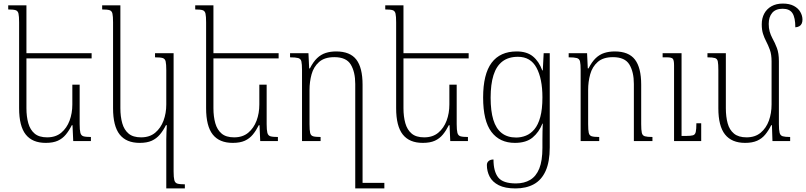

<svg xmlns="http://www.w3.org/2000/svg" viewBox="-20 -790 4513 1075"><path d="M426 -316V-95Q426 -62 430 -46.5Q434 -31 447 -27Q460 -23 489 -23V0H390L386 -89H382Q367 -59 348.5 -36.5Q330 -14 303.5 -2Q277 10 236 10Q161 10 124 -37Q87 -84 87 -184V-665Q87 -699 83.5 -714Q80 -729 67.5 -733Q55 -737 26 -737V-760H128V-184Q128 -137 138.5 -100Q149 -63 174 -42Q199 -21 244 -21Q292 -21 323 -47Q354 -73 369.5 -114.5Q385 -156 385 -205V-316ZM115 -463V-492H493V-463Z M911 265V-10Q911 -31 912 -50.5Q913 -70 914 -89H909Q894 -59 875 -36.5Q856 -14 829.5 -2Q803 10 762 10Q687 10 650 -37Q613 -84 613 -184V-665Q613 -699 609.5 -714Q606 -729 593.5 -733Q581 -737 552 -737V-760H654V-184Q654 -137 664.5 -100Q675 -63 700 -42Q725 -21 770 -21Q818 -21 849 -47Q880 -73 895.5 -114.5Q911 -156 911 -205V-397Q911 -431 907.5 -446Q904 -461 891 -465Q878 -469 848 -469V-492H952V170Q952 203 956 218.5Q960 234 973 238Q986 242 1015 242V265Z M1473 -316V-95Q1473 -62 1477 -46.5Q1481 -31 1494 -27Q1507 -23 1536 -23V0H1437L1433 -89H1429Q1414 -59 1395.5 -36.5Q1377 -14 1350.5 -2Q1324 10 1283 10Q1208 10 1171 -37Q1134 -84 1134 -184V-665Q1134 -699 1130.5 -714Q1127 -729 1114.5 -733Q1102 -737 1073 -737V-760H1175V-184Q1175 -137 1185.5 -100Q1196 -63 1221 -42Q1246 -21 1291 -21Q1339 -21 1370 -47Q1401 -73 1416.5 -114.5Q1432 -156 1432 -205V-316ZM1162 -463V-492H1540V-463Z M1862 -502Q1940 -502 1975 -456.5Q2010 -411 2010 -316V265H1969V-320Q1969 -387 1944 -428.5Q1919 -470 1852 -470Q1797 -470 1766.5 -443Q1736 -416 1724.5 -374Q1713 -332 1713 -287V-95Q1713 -61 1716.5 -46Q1720 -31 1733 -27Q1746 -23 1775 -23V0H1671V-397Q1671 -431 1667.5 -446Q1664 -461 1649.5 -465Q1635 -469 1604 -469V-492H1707L1711 -407H1715Q1734 -444 1755.5 -464.5Q1777 -485 1803.5 -493.5Q1830 -502 1862 -502ZM1981 265V234H2132V265Z M2537 -316V-95Q2537 -62 2541 -46.5Q2545 -31 2558 -27Q2571 -23 2600 -23V0H2501L2497 -89H2493Q2478 -59 2459.5 -36.5Q2441 -14 2414.5 -2Q2388 10 2347 10Q2272 10 2235 -37Q2198 -84 2198 -184V-665Q2198 -699 2194.5 -714Q2191 -729 2178.5 -733Q2166 -737 2137 -737V-760H2239V-184Q2239 -137 2249.5 -100Q2260 -63 2285 -42Q2310 -21 2355 -21Q2403 -21 2434 -47Q2465 -73 2480.5 -114.5Q2496 -156 2496 -205V-316ZM2226 -463V-492H2604V-463Z M2866 265Q2808 265 2772.5 247Q2737 229 2721.5 199Q2706 169 2706 134Q2706 120 2716 111.5Q2726 103 2743 103Q2743 170 2769.5 203.5Q2796 237 2869 237Q2915 237 2948.5 217Q2982 197 2999.5 153.5Q3017 110 3017 38V-8Q3017 -25 3017.5 -53.5Q3018 -82 3019 -98H3017Q2998 -50 2962 -20Q2926 10 2863 10Q2778 10 2731.5 -51.5Q2685 -113 2685 -244Q2685 -375 2732.5 -438.5Q2780 -502 2873 -502Q2930 -502 2964 -474Q2998 -446 3016 -396H3019L3024 -492H3058V35Q3058 116 3035 167Q3012 218 2969 241.5Q2926 265 2866 265ZM2870 -20Q2898 -20 2924.5 -30.5Q2951 -41 2972 -66Q2993 -91 3005 -134.5Q3017 -178 3017 -245Q3017 -349 2984 -410.5Q2951 -472 2880 -472Q2827 -472 2793 -446Q2759 -420 2743 -369Q2727 -318 2727 -243Q2727 -169 2742 -119.5Q2757 -70 2789 -45Q2821 -20 2870 -20Z M3633 -23V0H3529V-320Q3529 -387 3504 -428.5Q3479 -470 3412 -470Q3357 -470 3326.5 -443Q3296 -416 3284.5 -374Q3273 -332 3273 -287V-95Q3273 -61 3276.5 -46Q3280 -31 3293 -27Q3306 -23 3335 -23V0H3231V-397Q3231 -431 3227.5 -446Q3224 -461 3209.5 -465Q3195 -469 3164 -469V-492H3267L3271 -407H3275Q3294 -444 3315.5 -464.5Q3337 -485 3363.5 -493.5Q3390 -502 3422 -502Q3500 -502 3535 -456.5Q3570 -411 3570 -316V-95Q3570 -62 3573.5 -46.5Q3577 -31 3590.5 -27Q3604 -23 3633 -23ZM3906 -100V0H3754V-424Q3754 -453 3747 -461Q3740 -469 3714 -469H3690V-492H3796V-29H3824Q3848 -29 3860 -32.5Q3872 -36 3875.5 -51Q3879 -66 3879 -100Z M4341 -95Q4341 -62 4345 -46.5Q4349 -31 4362.5 -27Q4376 -23 4404 -23V0H4305L4302 -89H4298Q4283 -59 4264.5 -36.5Q4246 -14 4219 -2Q4192 10 4152 10Q4077 10 4039.5 -37Q4002 -84 4002 -184V-397Q4002 -431 3999 -446Q3996 -461 3983 -465Q3970 -469 3941 -469V-492H4044V-184Q4044 -137 4054 -100Q4064 -63 4089.5 -42Q4115 -21 4160 -21Q4208 -21 4239 -47Q4270 -73 4285 -114.5Q4300 -156 4300 -205V-446Q4300 -485 4290.5 -511Q4281 -537 4269 -560Q4259 -579 4252 -601Q4245 -623 4245 -654Q4245 -688 4259 -714Q4273 -740 4299.5 -755Q4326 -770 4363 -770Q4400 -770 4424.5 -757Q4449 -744 4461 -723Q4473 -702 4473 -680Q4473 -667 4468.5 -657.5Q4464 -648 4455 -643Q4446 -638 4433 -637Q4433 -691 4417 -716Q4401 -741 4362 -741Q4323 -741 4303.5 -718Q4284 -695 4284 -656Q4284 -632 4289.5 -613Q4295 -594 4304 -577Q4319 -550 4330 -521Q4341 -492 4341 -447Z"/></svg>

Font: Noto Serif Armenian ExtraLight
Style: Regular
Weight: 250
Version: Version 2.007